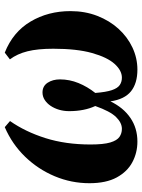

<svg xmlns="http://www.w3.org/2000/svg" viewBox="82 -654 583 786"><g transform="rotate(-90 373.0 -260.5)"><path d="M187 11Q141.5 11 102.8 -9.5Q64 -30 40.2 -73.5Q16.5 -117 16.5 -185.5Q16.5 -259.5 45 -327.5Q73.5 -395.5 125 -448.8Q176.5 -502 246 -532L271 -510.5Q227.5 -448.5 201.2 -365.8Q175 -283 175 -181Q175 -128 183.2 -100.2Q191.5 -72.5 206 -62.5Q220.5 -52.5 239 -52.5Q264 -52.5 287.5 -76.5Q311 -100.5 332.5 -161.5Q322 -184 316.8 -210.8Q311.5 -237.5 311.5 -268.5Q311.5 -290 317.2 -309.5Q323 -329 333.2 -344.2Q343.5 -359.5 357.5 -368.5Q371.5 -377.5 388 -377.5Q414 -377.5 427.8 -356.5Q441.5 -335.5 441.5 -306Q441.5 -267 426.5 -230.2Q411.5 -193.5 386 -161.5Q389.5 -117 397.5 -93.5Q405.5 -70 418.5 -61.2Q431.5 -52.5 448.5 -52.5Q478 -52.5 505 -82.5Q532 -112.5 549.5 -174.8Q567 -237 567 -333.5Q567 -397 556.5 -439Q546 -481 523.5 -511L551 -532Q635.5 -498.5 678.2 -426.5Q721 -354.5 721 -263Q721 -203.5 701.5 -153.2Q682 -103 648.5 -66.2Q615 -29.5 571.8 -9.2Q528.5 11 481.5 11Q425.5 11 392.8 -15.2Q360 -41.5 351.5 -99.5Q326 -46.5 284 -17.8Q242 11 187 11Z"/></g></svg>

Font: Merriweather 120pt ExtraBold
Style: Italic
Weight: 800
Italic angle: -7.8°
Version: Version 2.101